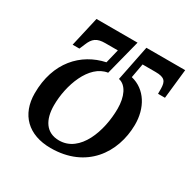

<svg xmlns="http://www.w3.org/2000/svg" viewBox="-162 -868 1023 1033"><g transform="rotate(30 350.0 -351.5)"><path d="M282 11C503 11 611 -149 613 -323C614 -428 562 -516 470 -538L486 -626H567C625 -626 636 -607 637 -563V-531H680L700 -714H459L415 -495C463 -485 489 -426 489 -353C489 -212 430 -47 301 -47C220 -47 183 -108 183 -198C183 -321 238 -479 348 -495L404 -714H149L107 -530H149L163 -563C181 -608 203 -625 255 -625H333L312 -539C171 -509 61 -394 61 -202C61 -70 143 11 282 11Z"/></g></svg>

Font: Noto Serif Condensed Semi
Style: Italic
Weight: 600
Width: 3
Italic angle: -12°
Designer: Monotype Design Team
Foundry: Monotype Imaging Inc.
Version: Version 1.901